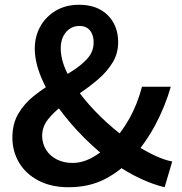

<svg xmlns="http://www.w3.org/2000/svg" viewBox="-20 -772 763 806"><path d="M268 14Q195 14 141.5 -14Q88 -42 60 -89.5Q32 -137 32 -194Q32 -252 56.5 -294Q81 -336 120 -367.5Q159 -399 202.5 -424.5Q246 -450 285 -475Q324 -500 348.5 -528Q373 -556 373 -594Q373 -614 366.5 -629.5Q360 -645 347 -654Q334 -663 314 -663Q279 -663 257 -637Q235 -611 235 -569Q235 -521 261 -467.5Q287 -414 331 -360Q375 -306 428.5 -257.5Q482 -209 537 -172Q582 -142 624.5 -121.5Q667 -101 703 -94L671 14Q621 2 567 -23.5Q513 -49 458 -87Q393 -134 333.5 -193.5Q274 -253 227 -317.5Q180 -382 153 -447Q126 -512 126 -568Q126 -619 149 -660.5Q172 -702 214 -727Q256 -752 312 -752Q388 -752 432 -708.5Q476 -665 476 -595Q476 -547 452.5 -509Q429 -471 393 -440Q357 -409 316.5 -381.5Q276 -354 240 -327Q204 -300 180.5 -269.5Q157 -239 157 -202Q157 -169 173.5 -143Q190 -117 219 -102.5Q248 -88 284 -88Q326 -88 367 -110.5Q408 -133 445 -169Q490 -215 523.5 -275Q557 -335 576 -408H697Q673 -325 633 -249.5Q593 -174 535 -109Q486 -54 420 -20Q354 14 268 14Z"/></svg>

Font: Noto Sans TC Thin SemiBold
Style: Regular
Weight: 600
Version: Version 2.004-H2;hotconv 1.0.118;makeotfexe 2.5.65603